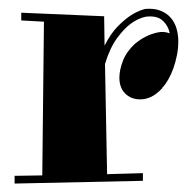

<svg xmlns="http://www.w3.org/2000/svg" viewBox="-20 -417 458 450"><path d="M225.1 -310.1Q239.7 -338.9 256.3 -355.5Q272.9 -372.1 287.1 -381.3Q303.2 -391.6 319.8 -396Q340.3 -397.9 355.2 -392.3Q370.1 -386.7 379.6 -376Q389.2 -365.2 393.6 -350.6Q397.9 -335.9 397.9 -319.8Q397.9 -304.2 394.8 -288.1Q391.6 -272 386.5 -257.3Q381.3 -242.7 374.3 -230.5Q367.2 -218.3 359.9 -210.9H360.8Q346.7 -195.8 334 -189.9Q321.3 -184.1 309.1 -184.1Q287.1 -184.1 273.4 -197.8Q259.8 -211.4 259.8 -234.9Q259.8 -252.9 268.1 -274.4Q276.4 -295.9 295.9 -314Q308.6 -324.7 322.3 -331.5Q334 -337.4 348.6 -340.8Q363.3 -344.2 377.9 -338.9Q374 -357.4 360.8 -369.1Q347.7 -380.9 321.8 -377.9Q303.2 -374 285.6 -360.8Q270.5 -349.6 254.2 -327.4Q237.8 -305.2 226.1 -267.1L231 -8.8L314.9 -11.2V6.8L14.2 13.2V-4.9L79.1 -5.9L83 -366.2L29.8 -369.1V-387.2L224.1 -378.9Z"/></svg>

Font: Purple Purse
Style: Regular
Weight: 400
Designer: Astigmatic (AOETI)
Foundry: Astigmatic (AOETI)
Version: Version 1.000